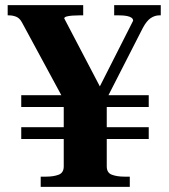

<svg xmlns="http://www.w3.org/2000/svg" viewBox="-20 -730 660 750"><path d="M63 -358H561V-312H63ZM63 -233H561V-187H63ZM229 -350H397V-80Q397 -55 417 -47.5Q437 -40 466 -40H487V0H139V-40H160Q189 -40 209 -47.5Q229 -55 229 -80ZM374 -300H251L66 -642Q57 -659 43.5 -664.5Q30 -670 15 -670H10V-710H305V-670H290Q275 -670 262 -669Q249 -668 240 -665.5Q231 -663 231 -658L386 -362L353 -359L500 -649Q500 -656 494 -660.5Q488 -665 476 -667.5Q464 -670 445 -670H426V-710H608V-670H602Q585 -670 569 -659.5Q553 -649 538 -621Z"/></svg>

Font: Roboto Serif 120pt Expanded SemiBold
Style: Regular
Weight: 600
Width: 7
Designer: Greg Gazdowicz
Foundry: Commercial Type
Version: Version 1.008